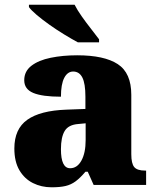

<svg xmlns="http://www.w3.org/2000/svg" viewBox="-20 -786 666 816"><path d="M199 10Q156 10 120 -8Q84 -26 62.5 -62.5Q41 -99 41 -155Q41 -238 96 -277Q151 -316 262 -320L343 -323V-375Q343 -431 330 -456.5Q317 -482 291 -482Q267 -482 253 -455Q239 -428 239 -375Q160 -375 121.5 -391Q83 -407 83 -445Q83 -483 113.5 -506.5Q144 -530 195.5 -540.5Q247 -551 308 -551Q423 -551 480.5 -513.5Q538 -476 538 -383V-131Q538 -91 550.5 -76Q563 -61 597 -61H601V0H378L353 -56H343Q321 -30 301.5 -15.5Q282 -1 258.5 4.5Q235 10 199 10ZM278 -71Q308 -71 326 -103.5Q344 -136 344 -191V-262L313 -259Q271 -256 255 -229.5Q239 -203 239 -152Q239 -71 278 -71ZM311 -606Q285 -620 253 -639.5Q221 -659 190 -681Q159 -703 135.5 -723Q112 -743 103 -756V-766H297Q308 -744 327 -717Q346 -690 366.5 -664Q387 -638 401 -619V-606Z"/></svg>

Font: Noto Serif Black
Style: Regular
Weight: 900
Designer: Monotype Design Team
Foundry: Monotype Imaging Inc.
Version: Version 2.014; ttfautohint (v1.8.4.7-5d5b)